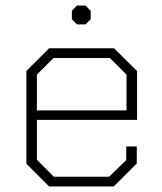

<svg xmlns="http://www.w3.org/2000/svg" viewBox="-20 -672 584 692"><path d="M75 -82V-416L157 -498H391L474 -416V-240H113V-96L174 -35H373L435 -95V-144H473V-83L390 0H157ZM436 -274V-403L376 -463H173L113 -403V-274ZM239 -603V-633L257 -652H288L307 -633V-603L288 -584H257Z"/></svg>

Font: Chakra Petch ExtraLight
Style: Regular
Weight: 275
Designer: Katatrad Aksorn Co.,Ltd.
Foundry: Cadson Demak Co.,Ltd.
Version: Version 1.000; ttfautohint (v1.6)